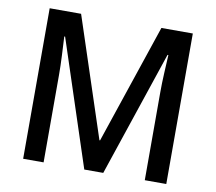

<svg xmlns="http://www.w3.org/2000/svg" viewBox="-79 -806 1007 897"><g transform="rotate(10 425.0 -357.0)"><path d="M376 0 180 -596H176Q178 -558 180.5 -507.5Q183 -457 183 -414V0H86V-714H235L422 -147H425L616 -714H765V0H663V-417Q663 -459 665.5 -508Q668 -557 670 -595H666L466 0Z"/></g></svg>

Font: Noto Sans Ethiopic SemiCondensed Medium
Style: Regular
Weight: 500
Width: 4
Designer: Monotype Design Team
Foundry: Monotype Imaging Inc.
Version: Version 2.102; ttfautohint (v1.8.4.7-5d5b)